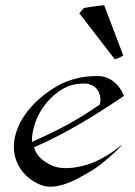

<svg xmlns="http://www.w3.org/2000/svg" viewBox="-20 -706 511 726"><path d="M446.1 -496.1 374 -686C366.5 -685.5 350 -684.1 334.2 -681.6L311.8 -678.2C305.2 -677.2 300.1 -676.3 296.3 -674.8L279.9 -655.8L414 -481.9C426.7 -485.4 436.1 -489.7 446.1 -496.1ZM357.2 -310.5C262.2 -245.6 209.1 -218.8 101.6 -169.4C101.2 -172.8 101 -176.4 101 -180C101 -193.4 103.8 -208.5 108.1 -224.6C120.4 -270.5 140.9 -303.2 175.1 -337.9C191.5 -353.5 214.5 -370.1 237 -379.4C261.1 -389.2 285.8 -390.1 299.9 -390.1C318.5 -390.1 337.1 -381.3 346.6 -369.1C355.5 -358.3 359.6 -343.3 359.6 -328.9C359.6 -322.5 358.8 -316.3 357.2 -310.5ZM448.5 -343.3C433.6 -384.3 396.4 -418.5 350.5 -418.5C306.6 -418.5 265.1 -413.1 211.8 -389.2C142.4 -352.5 62.9 -287.1 38.4 -195.8C34.5 -181.4 32.4 -166.3 32.4 -151C32.4 -106.1 51 -59.5 100 -24.9C122.8 -9.8 145.6 0 170 0C230.6 0 291.4 -41 322.9 -58.6C366.9 -82.5 445.3 -158.2 440.9 -158.2C440.9 -158.2 393.1 -118.2 339.9 -94.7C305.1 -79.6 265 -70.3 229.9 -70.3C209.8 -70.3 191.6 -73.2 177.2 -79.6C149 -92.8 119.1 -112.3 108.4 -148.9C226 -199.7 338 -268.1 448.5 -343.3Z"/></svg>

Font: Pierce
Style: Oblique
Weight: 400
Italic angle: -15°
Version: Version 0.2.0